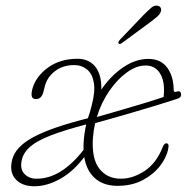

<svg xmlns="http://www.w3.org/2000/svg" viewBox="-20 -654 677 686"><path d="M23.5 -83.5Q35 -129.5 99 -164Q163 -198.5 294 -231.5Q297 -242 301 -252.5L307 -275Q321 -326.5 315.2 -358.8Q309.5 -391 290.5 -406.2Q271.5 -421.5 245.5 -421.5Q205 -421.5 177 -400.2Q149 -379 140.5 -347L135 -325.5Q128.5 -299 106.5 -300Q86.5 -301 95.5 -335.5Q107 -379.5 150.5 -411.8Q194 -444 257 -444Q298 -444 320.8 -415.2Q343.5 -386.5 342 -334Q375.5 -383 419.8 -413.2Q464 -443.5 510 -443.5Q555 -443.5 577.8 -411.8Q600.5 -380 600.5 -332.5Q600.5 -323 610.5 -326.5Q625 -331.5 627 -318.5Q629 -306 613.5 -301Q582 -290.5 539 -277.5Q496 -264.5 451.8 -251.5Q407.5 -238.5 371.8 -228.5Q336 -218.5 320 -214Q314 -187.5 312 -161.5Q307 -87 335 -51.2Q363 -15.5 412 -15.5Q454.5 -15.5 496.8 -43.2Q539 -71 562 -130Q567 -142 574 -142Q585.5 -142 581 -122.5Q575.5 -92 552 -61.5Q528.5 -31 490 -10.5Q451.5 10 399.5 10Q350 10 319.5 -17Q289 -44 281 -93Q242.5 -41.5 195.2 -15Q148 11.5 102.5 11.5Q58.5 11.5 35.5 -14Q12.5 -39.5 23.5 -83.5ZM500 -420Q468 -420 434 -395.8Q400 -371.5 371 -329.8Q342 -288 326 -236Q350 -243 393 -255.2Q436 -267.5 482.5 -281.5Q529 -295.5 564.5 -307.5Q566 -317 566 -332.5Q566 -372.5 548.8 -396.2Q531.5 -420 500 -420ZM279 -147.5Q281 -178.5 288 -209.5Q208.5 -188.5 160.5 -169.8Q112.5 -151 88.5 -130.5Q64.5 -110 58 -83Q50.5 -51 66.8 -33.2Q83 -15.5 111 -15.5Q198.5 -15.5 278.5 -118.5Q278 -132.5 279 -147.5ZM493.5 -601Q510 -617.5 521 -626.8Q532 -636 543.5 -633.5Q551.5 -632 554.5 -625.2Q557.5 -618.5 553.5 -610Q550 -601.5 540 -593.2Q530 -585 518.5 -576L414.5 -499.5Q407.5 -494.5 404 -499Q401.5 -501.5 403.5 -505Q405.5 -508.5 408 -511.5Z"/></svg>

Font: Fraunces 72pt SuperSoft Thin
Style: Italic
Weight: 100
Italic angle: -16°
Version: Version 1.000;[b76b70a41]